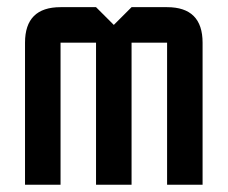

<svg xmlns="http://www.w3.org/2000/svg" viewBox="-20 -508 626 528"><path d="M244.1 -390.6H146.5V0H48.8V-390.6Q48.8 -488.3 146.5 -488.3H244.1L293 -439.5L341.8 -488.3H439.5Q537.1 -488.3 537.1 -390.6V0H439.5V-390.6H341.8V0H244.1Z"/></svg>

Font: BabelStone Runic Short Twig
Style: Regular
Weight: 400
Designer: Andrew West
Foundry: BabelStone
Version: Version 3.003;March 14, 2022